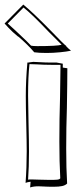

<svg xmlns="http://www.w3.org/2000/svg" viewBox="-90 -787 331 841"><path d="M136 -649 177 -607Q194 -590 201 -585L200 -584Q214 -570 221 -565Q203 -561 172.5 -558Q142 -555 114 -555Q81 -555 60 -558Q32 -591 -10 -627V-626Q-37 -648 -52 -664.5Q-67 -681 -70 -684L12 -767Q56 -731 136 -649ZM-55 -683 -21 -652Q38 -597 46 -587Q55 -585 73 -585Q161 -585 180 -591Q180 -591 124 -647Q48 -727 13 -754L-56 -684ZM185 -491 205 -488Q205 -431 203 -315Q200 -228 200 -137Q200 -48 204 17Q196 25 182 28Q168 31 146 31Q117 31 102 30H103L79 29Q57 29 42 34Q42 27 44 9Q29 11 22 14Q27 -53 27 -124Q27 -164 25 -244Q23 -324 23 -366Q23 -436 30 -513Q37 -513 40 -514L56 -516Q64 -516 86.5 -514.5Q109 -513 135 -513H158L185 -508ZM72 -505 43 -506H39V-505Q33 -452 33 -368Q33 -330 35 -248Q37 -166 37 -123Q37 -55 33 0Q35 -1 49 -1Q70 -1 83 0L128 1Q150 1 160.5 0Q171 -1 174 -6Q170 -77 170 -167Q170 -265 173 -361Q175 -455 175 -500V-503H135Q102 -503 72 -505Z"/></svg>

Font: Londrina Shadow
Style: Regular
Weight: 400
Designer: Marcelo Magalhaes
Foundry: Marcelo Magalhães
Version: Version 1.002